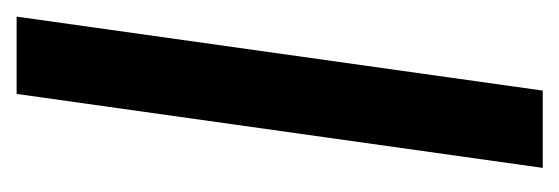

<svg xmlns="http://www.w3.org/2000/svg" viewBox="-241 -432 673 231"><g transform="rotate(-90 95.5 -316.5)"><path d="M9 0 98 -633H191L102 0Z"/></g></svg>

Font: Alumni Sans SemiBold
Style: Italic
Weight: 600
Italic angle: -8°
Version: Version 1.016